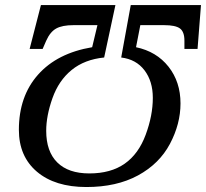

<svg xmlns="http://www.w3.org/2000/svg" viewBox="-20 -734 821 765"><path d="M439.9 -713.9 395 -504.9Q316.9 -497.1 265.4 -455.1Q213.9 -413.1 189 -342.8Q164.1 -272.5 164.1 -212.9Q164.1 -130.4 208.3 -86.7Q252.4 -43 335.9 -43Q421.4 -43 476.8 -81.8Q532.2 -120.6 560.5 -197.3Q588.9 -273.9 588.9 -344.2Q588.9 -410.2 555.7 -453.9Q522.5 -497.6 462.9 -504.9L501 -713.9H780.8L767.1 -539.1H714.8V-571.8Q714.8 -607.4 697 -620.6Q679.2 -633.8 633.8 -633.8H539.1L522 -545.9Q603.5 -528.8 651.4 -468.3Q699.2 -407.7 699.2 -321.8Q699.2 -240.2 657 -160.6Q614.7 -81.1 529.5 -34.9Q444.3 11.2 324.2 11.2Q199.2 11.2 127.2 -49.8Q55.2 -110.8 55.2 -216.8Q55.2 -350.6 131.6 -436.5Q208 -522.5 347.2 -545.9L368.2 -633.8H272.9Q228 -633.8 203.9 -620.4Q179.7 -606.9 164.1 -571.8L149.9 -539.1H98.1L143.1 -713.9Z"/></svg>

Font: Droid Serif
Style: Italic
Weight: 400
Italic angle: -12°
Designer: Monotype Design team
Foundry: Monotype Imaging Inc.
Version: Version 1.03